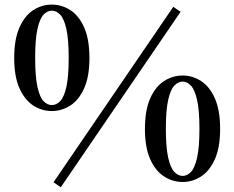

<svg xmlns="http://www.w3.org/2000/svg" viewBox="-20 -771 1006 824"><path d="M202.1 -294.4Q159.6 -294.4 122.9 -318Q86.3 -341.6 63.6 -392Q40.9 -442.5 40.9 -521.9Q40.9 -602.4 63.6 -653.2Q86.3 -704.1 122.9 -727.7Q159.6 -751.2 202.1 -751.2Q245 -751.2 281.7 -727.7Q318.5 -704.1 341.2 -653.2Q363.8 -602.4 363.8 -521.9Q363.8 -442.5 341.2 -392Q318.5 -341.6 281.7 -318Q245 -294.4 202.1 -294.4ZM202.1 -320.1Q222.2 -320.1 238.6 -337.1Q254.9 -354.1 264.9 -398.2Q274.8 -442.3 274.8 -521.9Q274.8 -602.6 264.9 -646.6Q254.9 -690.5 238.6 -707.9Q222.2 -725.2 202.1 -725.2Q183.1 -725.2 166.9 -708.2Q150.8 -691.2 140.9 -647.3Q130.9 -603.3 130.9 -521.9Q130.9 -441.6 140.9 -397.5Q150.8 -353.4 166.9 -336.7Q183.1 -320.1 202.1 -320.1ZM764 10Q721.1 10 684.3 -13.6Q647.4 -37.2 624.7 -87.6Q602 -138.1 602 -217.8Q602 -298.3 624.7 -349Q647.4 -399.7 684.3 -423.3Q721.1 -446.9 764 -446.9Q806.1 -446.9 842.8 -423.3Q879.6 -399.7 902.1 -349Q924.7 -298.3 924.7 -217.8Q924.7 -138.1 902.1 -87.6Q879.6 -37.2 842.8 -13.6Q806.1 10 764 10ZM764 -16Q783.1 -16 799.4 -33Q815.8 -50 825.8 -94Q835.9 -137.9 835.9 -217.8Q835.9 -298.2 825.8 -342.2Q815.8 -386.1 799.4 -403.5Q783.1 -420.9 764 -420.9Q744.9 -420.9 728.4 -403.9Q711.9 -386.9 701.9 -342.9Q691.8 -298.9 691.8 -217.8Q691.8 -137.9 701.9 -94Q711.9 -50 728.4 -33Q744.9 -16 764 -16ZM240.9 32.6 209.6 11.2 723.7 -741.7 755 -720.3Z"/></svg>

Font: Noto Serif HK ExtraLight
Style: Regular
Weight: 200
Designer: Ryoko NISHIZUKA 西塚涼子 (kana & ideographs); Frank Grießhammer (Latin, Greek & Cyrillic); Wenlong ZHANG 张文龙 (bopomofo); San
Foundry: Adobe
Version: Version 2.002-H1;hotconv 1.1.0;makeotfexe 2.6.0